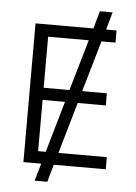

<svg xmlns="http://www.w3.org/2000/svg" viewBox="-60 -868 714 1008"><g transform="rotate(5 296.5 -364.0)"><path d="M521 -729V-665H447L369 -396H499V-332H351L273 -62H528V2H254L228 94H161L188 2H94V-729H399L425 -822H492L466 -729ZM166 -396H302L380 -665H166ZM166 -62H206L284 -332H166Z"/></g></svg>

Font: Sinter Normal
Style: Regular
Weight: 350
Foundry: Adobe & rsms
Version: Version 1.000